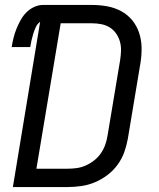

<svg xmlns="http://www.w3.org/2000/svg" viewBox="-20 -755 640 775"><path d="M32 0 142 -667Q130 -658 124 -644.5Q118 -631 114 -618Q110 -605 107 -591.5Q104 -578 102 -565H27Q30 -583 34.5 -601.5Q39 -620 46 -637.5Q53 -655 62.5 -672.5Q72 -690 85.5 -704Q99 -718 117 -726.5Q135 -735 153 -735H351Q383 -735 413 -729.5Q443 -724 469 -710Q495 -696 513.5 -673.5Q532 -651 541.5 -622.5Q551 -594 551.5 -563Q552 -532 547 -501L496 -195Q491 -167 481.5 -140.5Q472 -114 454.5 -90Q437 -66 413 -48Q389 -30 362.5 -19Q336 -8 308 -4Q280 0 253 0ZM253 -74Q271 -74 289.5 -76.5Q308 -79 326 -87Q344 -95 360 -107.5Q376 -120 387 -136Q398 -152 404.5 -170Q411 -188 414 -207L465 -513Q468 -532 468.5 -551Q469 -570 464 -587.5Q459 -605 448.5 -620Q438 -635 422.5 -644.5Q407 -654 388.5 -657.5Q370 -661 351 -661H225L127 -74Z"/></svg>

Font: Iosevka Curly Extended Oblique
Style: Regular
Weight: 400
Width: 7
Italic angle: -9°
Monospace: yes
Designer: Belleve Invis
Foundry: Belleve Invis
Version: Version 11.1.0; ttfautohint (v1.8.3)